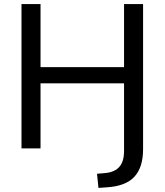

<svg xmlns="http://www.w3.org/2000/svg" viewBox="-20 -725 804 938"><path d="M461 193 454 124 498 120Q542 115 564 89Q586 63 586 13V-318H178V0H85V-705H178V-397H586V-705H679V3Q679 48 668.5 81.5Q658 115 637 138Q616 161 582.5 174Q549 187 504 190Z"/></svg>

Font: Nunito Sans 12pt Medium
Style: Regular
Weight: 500
Designer: Vernon Adams
Foundry: Vernon Adams
Version: Version 3.101;gftools[0.9.27]